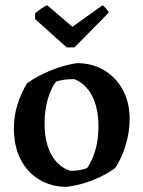

<svg xmlns="http://www.w3.org/2000/svg" viewBox="-20 -713 554 745"><path d="M239 12Q179 12 132.5 -16Q86 -44 60 -94.5Q34 -145 34 -215Q34 -266 49 -311Q64 -356 85 -390Q124 -418 176.5 -439.5Q229 -461 279 -468Q337 -468 383 -441Q429 -414 456 -365.5Q483 -317 483 -250Q483 -201 467.5 -149.5Q452 -98 427 -61Q391 -34 340 -14Q289 6 239 12ZM253 -50Q271 -50 288.5 -53Q306 -56 318 -61Q336 -85 349 -127Q362 -169 362 -223Q362 -294 337 -341.5Q312 -389 268 -406Q224 -406 197 -396Q179 -373 166 -330Q153 -287 153 -233Q153 -161 179 -113.5Q205 -66 253 -50ZM239 -529 116 -639V-661Q127 -671 140.5 -680Q154 -689 163 -693L261 -609L377 -692Q382 -691 391 -680.5Q400 -670 402 -664L269 -529Z"/></svg>

Font: Labrada SemiBold
Style: Regular
Weight: 600
Designer: Mercedes Jáuregui
Foundry: Omnibus-Type Team
Version: Version 1.000; ttfautohint (v1.8.4.7-5d5b)